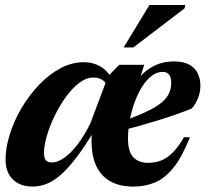

<svg xmlns="http://www.w3.org/2000/svg" viewBox="-20 -710 796 744"><path d="M517.5 -392 506 -389Q528 -426.5 566.8 -449.2Q605.5 -472 654 -472Q691.5 -472 714 -459.2Q736.5 -446.5 746.5 -425.2Q756.5 -404 756.5 -378.5Q756.5 -352 747 -328.8Q737.5 -305.5 723 -289.5Q694.5 -278 660.5 -266Q626.5 -254 589.8 -242.8Q553 -231.5 515.2 -221Q477.5 -210.5 441.5 -202L443.5 -236Q493 -253 527.8 -268.2Q562.5 -283.5 585.2 -297.8Q608 -312 620.5 -326.5Q633 -341 638.2 -356.5Q643.5 -372 643.5 -389Q643.5 -403 639.8 -412.2Q636 -421.5 628.8 -426.5Q621.5 -431.5 610.5 -431.5Q588 -431.5 568 -416.2Q548 -401 531.2 -374.8Q514.5 -348.5 502.2 -315.2Q490 -282 483 -245.2Q476 -208.5 476 -172.5Q476 -122.5 496.5 -100.8Q517 -79 554 -79Q580 -79 603 -87.5Q626 -96 648.2 -117.8Q670.5 -139.5 693 -178.5L716 -178Q685.5 -101.5 652 -60Q618.5 -18.5 580.2 -2.8Q542 13 497 13Q438 13 399.5 -12.2Q361 -37.5 345 -87.8Q329 -138 338 -212.5L349 -209Q307.5 -140.5 273.8 -96.8Q240 -53 211.5 -29.2Q183 -5.5 157.2 3.8Q131.5 13 106 13Q75 13 51.5 1Q28 -11 14.8 -34.2Q1.5 -57.5 1.5 -91Q1.5 -137 17.8 -189Q34 -241 63 -290.5Q92 -340 130.5 -380.5Q169 -421 213.5 -445Q258 -469 305 -469Q340 -469 368 -453Q396 -437 419 -399L400 -370Q393 -388.5 378.5 -399Q364 -409.5 342 -409.5Q314 -409.5 286.5 -388.5Q259 -367.5 234.5 -333.2Q210 -299 191 -259.5Q172 -220 161.2 -182.5Q150.5 -145 150.5 -118Q150.5 -97 158 -88.8Q165.5 -80.5 182.5 -80.5Q196 -80.5 213.8 -89.5Q231.5 -98.5 251.2 -117.2Q271 -136 291.2 -165Q311.5 -194 330.5 -233L399 -415L442 -459H539ZM459 -526 559 -690.5H698L695 -677.5L496.5 -526Z"/></svg>

Font: Newsreader 36pt
Style: Bold Italic
Weight: 700
Italic angle: -17°
Designer: Hugues Gentile
Foundry: Production Type
Version: Version 1.003